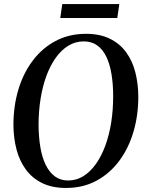

<svg xmlns="http://www.w3.org/2000/svg" viewBox="-20 -920 721 951"><path d="M307 11Q238.5 11 189.2 -13Q140 -37 108.5 -79.8Q77 -122.5 62 -179Q47 -235.5 46.5 -300.5Q46.5 -394 70.8 -475.5Q95 -557 141.8 -619.2Q188.5 -681.5 255.2 -717Q322 -752.5 406 -752.5Q475 -752.5 524.2 -728.2Q573.5 -704 604.5 -661.5Q635.5 -619 650 -563.2Q664.5 -507.5 665 -444Q665.5 -351 641.5 -268.8Q617.5 -186.5 571 -123.8Q524.5 -61 458 -25Q391.5 11 307 11ZM317.5 -26Q358.5 -26 393 -47.5Q427.5 -69 455 -107.8Q482.5 -146.5 501.8 -199Q521 -251.5 530.8 -313.5Q540.5 -375.5 540.5 -443.5Q540.5 -503.5 532.2 -553.2Q524 -603 506.5 -639.2Q489 -675.5 461.5 -695.2Q434 -715 394.5 -715Q354 -715 319.2 -694Q284.5 -673 257 -635Q229.5 -597 210.2 -545Q191 -493 181 -431Q171 -369 171 -301Q171.5 -240.5 180 -190.2Q188.5 -140 206.5 -103.2Q224.5 -66.5 252 -46.2Q279.5 -26 317.5 -26ZM288.5 -900H571L561 -831H278.5Z"/></svg>

Font: Merriweather 96pt Medium
Style: Italic
Weight: 500
Italic angle: -7.8°
Version: Version 2.101